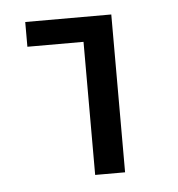

<svg xmlns="http://www.w3.org/2000/svg" viewBox="-35 -603 353 381"><g transform="rotate(-5 141.5 -413.0)"><path d="M140.1 -520.5H28.3V-569.8H199.7V-255.4H140.1Z"/></g></svg>

Font: Heebo Light
Style: Regular
Weight: 300
Designer: Oded Ezer
Foundry: Meir Sadan
Version: Version 2.001; ttfautohint (v1.5.14-ce02) -l 8 -r 50 -G 200 